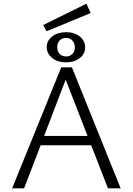

<svg xmlns="http://www.w3.org/2000/svg" viewBox="-20 -1024 722 1044"><path d="M473 -953 233 -854 215 -888 450 -1004ZM340 -849Q385 -849 414 -825.5Q443 -802 443 -766Q443 -731 413.5 -708Q384 -685 338 -685Q293 -685 263.5 -709Q234 -733 234 -768Q234 -803 264 -826Q294 -849 340 -849ZM387 -766Q387 -789 373.5 -803.5Q360 -818 339 -818Q318 -818 304.5 -804Q291 -790 291 -768Q291 -745 304.5 -731Q318 -717 340 -717Q360 -717 373.5 -730.5Q387 -744 387 -766ZM567 0 476 -234H201L111 0H46L313 -658H371L636 0ZM220 -285H456L337 -591Z"/></svg>

Font: EauTestSC Semilight
Style: Regular
Weight: 300
Designer: Christian Thalmann (Catharsis Fonts)
Version: Version 0.001;PS 000.001;hotconv 1.0.88;makeotf.lib2.5.64775